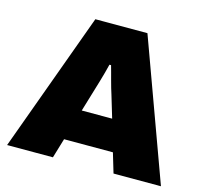

<svg xmlns="http://www.w3.org/2000/svg" viewBox="-100 -801 979 915"><g transform="rotate(15 389.0 -344.0)"><path d="M10 0 261 -688H518L769 0H535L506 -97H265L236 0ZM311 -251H461L428 -361Q424 -373 419 -390Q414 -407 409 -426Q404 -445 399 -463.5Q394 -482 390 -496H382Q378 -478 371.5 -455Q365 -432 358 -407.5Q351 -383 344 -361Z"/></g></svg>

Font: Archivo SemiBold Black
Style: Regular
Weight: 900
Version: Version 2.001